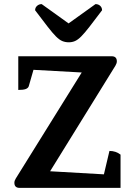

<svg xmlns="http://www.w3.org/2000/svg" viewBox="-20 -915 670 935"><path d="M76 0Q50 0 50 -25Q50 -35 57 -46L378 -562L143 -575L120 -495Q117 -486 105.5 -481.5Q94 -477 69 -477V-641H524Q549 -641 549 -616Q549 -607 542 -595L224 -81L486 -66L513 -180Q544 -180 567 -162V0ZM315 -709Q298 -709 283.5 -715Q269 -721 252.5 -737.5Q236 -754 212 -785Q188 -816 151 -865Q151 -878 160.5 -886.5Q170 -895 183 -895L314 -801L445 -895Q459 -895 468 -886.5Q477 -878 477 -865Q440 -816 416 -785Q392 -754 375.5 -737.5Q359 -721 345 -715Q331 -709 315 -709Z"/></svg>

Font: Petrona
Style: Bold
Weight: 700
Designer: Ringo R. Seeber
Foundry: Ringo R. Seeber
Version: Version 2.001; ttfautohint (v1.8.3)